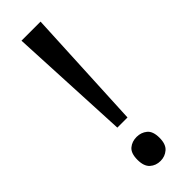

<svg xmlns="http://www.w3.org/2000/svg" viewBox="-246 -731 762 762"><g transform="rotate(-45 134.5 -350.0)"><path d="M163 -201H106L81 -714H188ZM72 -54Q72 -91 90 -106Q108 -121 134 -121Q159 -121 177.5 -106Q196 -91 196 -54Q196 -18 177.5 -2Q159 14 134 14Q108 14 90 -2Q72 -18 72 -54Z"/></g></svg>

Font: Noto Sans Tirhuta
Style: Regular
Weight: 400
Designer: Monotype Design Team
Foundry: Monotype Imaging Inc.
Version: Version 2.003; ttfautohint (v1.8.4.7-5d5b)